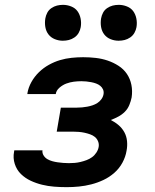

<svg xmlns="http://www.w3.org/2000/svg" viewBox="-20 -764 640 792"><path d="M255 8Q229 8 203.5 6Q178 4 153.5 -2Q129 -8 106.5 -18.5Q84 -29 66.5 -46Q49 -63 41 -87.5Q33 -112 38 -138L39 -144H156L155 -143Q154 -132 160 -122.5Q166 -113 175.5 -107.5Q185 -102 196 -99Q207 -96 218 -94.5Q229 -93 240.5 -92Q252 -91 264 -91Q276 -91 288 -92Q300 -93 312.5 -96Q325 -99 337 -103.5Q349 -108 359.5 -115.5Q370 -123 377.5 -134.5Q385 -146 387 -158Q389 -170 384.5 -181Q380 -192 371.5 -199Q363 -206 351.5 -210Q340 -214 328.5 -216.5Q317 -219 304.5 -220Q292 -221 280 -221H214L231 -320H297Q308 -320 318.5 -321Q329 -322 340 -324Q351 -326 361.5 -329.5Q372 -333 381.5 -339Q391 -345 398 -354.5Q405 -364 407 -375Q409 -386 405 -395Q401 -404 393.5 -410Q386 -416 376.5 -419.5Q367 -423 356.5 -425Q346 -427 336 -428Q326 -429 316 -429Q300 -429 284.5 -427Q269 -425 254 -419.5Q239 -414 225.5 -402.5Q212 -391 210 -376H93V-379Q97 -403 109.5 -425.5Q122 -448 140.5 -466Q159 -484 181.5 -496.5Q204 -509 227.5 -516Q251 -523 275.5 -525.5Q300 -528 323 -528Q350 -528 375.5 -525Q401 -522 424.5 -514Q448 -506 469 -492.5Q490 -479 503.5 -459Q517 -439 522 -414Q527 -389 523 -362Q520 -347 513.5 -331Q507 -315 495 -303Q483 -291 468 -283Q453 -275 437 -269Q455 -260 469.5 -247.5Q484 -235 493 -218.5Q502 -202 504 -182Q506 -162 502 -142Q498 -117 485 -93Q472 -69 451.5 -51Q431 -33 406.5 -21.5Q382 -10 356.5 -3.5Q331 3 305.5 5.5Q280 8 255 8ZM469 -596Q452 -596 436 -602.5Q420 -609 410 -622Q400 -635 397 -652.5Q394 -670 397 -688Q399 -700 405 -711.5Q411 -723 422 -730.5Q433 -738 445 -741Q457 -744 470 -744Q487 -744 503.5 -737.5Q520 -731 529.5 -718Q539 -705 542.5 -687.5Q546 -670 543 -652Q541 -640 534.5 -628.5Q528 -617 517 -609.5Q506 -602 494 -599Q482 -596 469 -596ZM239 -596Q222 -596 206 -602.5Q190 -609 180 -622Q170 -635 167 -652.5Q164 -670 167 -688Q169 -700 175 -711.5Q181 -723 192 -730.5Q203 -738 215 -741Q227 -744 240 -744Q257 -744 273.5 -737.5Q290 -731 299.5 -718Q309 -705 312.5 -687.5Q316 -670 313 -652Q311 -640 304.5 -628.5Q298 -617 287 -609.5Q276 -602 264 -599Q252 -596 239 -596Z"/></svg>

Font: Iosevka Extended Oblique
Style: Bold
Weight: 700
Width: 7
Italic angle: -9°
Monospace: yes
Designer: Belleve Invis
Foundry: Belleve Invis
Version: Version 32.5.0; ttfautohint (v1.8.4)